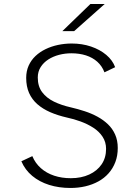

<svg xmlns="http://www.w3.org/2000/svg" viewBox="-20 -922 690 953"><path d="M329.5 11Q272.5 11 224 -4.2Q175.5 -19.5 140 -49Q104.5 -78.5 86 -121.5L140.5 -147Q155 -112 183 -87.2Q211 -62.5 248.8 -50Q286.5 -37.5 331.5 -37.5Q383.5 -37.5 423 -55.8Q462.5 -74 484.5 -106.5Q506.5 -139 506.5 -183Q506.5 -217 489.2 -243.2Q472 -269.5 443.2 -288Q414.5 -306.5 380.2 -319Q346 -331.5 312.5 -338.5Q266.5 -349 229.2 -365.2Q192 -381.5 165.2 -405Q138.5 -428.5 124.2 -460.8Q110 -493 110 -535.5Q110 -569 122.2 -596.2Q134.5 -623.5 156.2 -644Q178 -664.5 206.5 -678.2Q235 -692 268.2 -699Q301.5 -706 336 -706Q387.5 -706 431.8 -691Q476 -676 507.5 -649.5Q539 -623 551.5 -588.5L498.5 -563Q486.5 -594.5 463 -615.5Q439.5 -636.5 406.8 -647Q374 -657.5 334.5 -657.5Q303 -657.5 273.2 -649.8Q243.5 -642 219.8 -626.8Q196 -611.5 181.8 -589Q167.5 -566.5 167.5 -537Q167.5 -493.5 189.2 -464.5Q211 -435.5 248 -417.5Q285 -399.5 332 -389Q366.5 -381 400.2 -370Q434 -359 463.5 -343Q493 -327 515.8 -305.2Q538.5 -283.5 551.5 -254.2Q564.5 -225 564.5 -187.5Q564.5 -149 552.5 -117.5Q540.5 -86 519 -61.8Q497.5 -37.5 468.2 -21.5Q439 -5.5 403.8 2.8Q368.5 11 329.5 11ZM348 -767.5H289.5L428.5 -902H499.5Z"/></svg>

Font: Trispace Thin ExtraLight
Style: Regular
Weight: 250
Version: Version 1.210